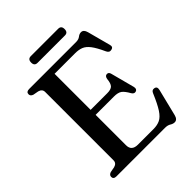

<svg xmlns="http://www.w3.org/2000/svg" viewBox="-236 -948 1088 1088"><g transform="rotate(-45 308.0 -404.0)"><path d="M44.5 -681Q44.5 -700 68 -700H444Q465 -700 477.5 -710Q490 -720 503.5 -720Q524 -720 531.5 -691.5L568.5 -553Q574.5 -531.5 554.5 -527.5Q535.5 -523 526.5 -543.5Q504 -593 485 -617.8Q466 -642.5 445 -650.8Q424 -659 396 -659H231V-370H364.5Q394 -370 406 -382.2Q418 -394.5 421 -428Q424.5 -447.5 438.5 -448.5Q454 -450 458.5 -431L496 -289Q501 -267.5 485 -262.5Q470 -258 460 -274.5Q441.5 -307.5 425.5 -318.8Q409.5 -330 378 -330H231V-86Q231 -41 281 -41H406Q436 -41 458.2 -51.5Q480.5 -62 501 -93.2Q521.5 -124.5 547.5 -186Q555 -205 572.5 -201.5Q592.5 -198 586.5 -173.5L546.5 -11.5Q539 17 518 17Q505 17 491.8 8.5Q478.5 0 456.5 0H68Q44.5 0 44.5 -19Q44.5 -34 62.5 -40L95 -46Q120.5 -53 120.5 -76V-624Q120.5 -647 95 -654L62.5 -660Q44.5 -666 44.5 -681ZM182 -797.5Q182 -825 206.5 -825H426Q450.5 -825 450.5 -798Q450.5 -771 426 -771H206.5Q182 -771 182 -797.5Z"/></g></svg>

Font: Fraunces 72pt Soft
Style: Regular
Weight: 400
Version: Version 1.000;[b76b70a41]